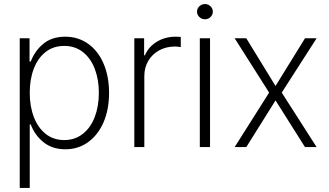

<svg xmlns="http://www.w3.org/2000/svg" viewBox="-20 -717 1606 936"><path d="M76.2 -530.3H124V-417H129.9Q149.9 -469.7 191.7 -503.9Q233.4 -538.1 297.9 -538.1Q361.3 -538.1 409.9 -503.4Q458.5 -468.8 485.1 -406.5Q511.7 -344.2 511.7 -263.7Q511.7 -183.6 484.9 -121.3Q458 -59.1 409.7 -24.2Q361.3 10.7 298.8 10.7Q234.9 10.7 192.1 -23.7Q149.4 -58.1 129.9 -110.4H125V199.2H76.2ZM293 -34.2Q345.2 -34.2 383.5 -64.2Q421.9 -94.2 441.9 -146.7Q461.9 -199.2 461.9 -264.6Q461.9 -329.6 441.9 -381.6Q421.9 -433.6 383.8 -463.4Q345.7 -493.2 293 -493.2Q240.7 -493.2 202.9 -463.9Q165 -434.6 145 -382.8Q125 -331.1 125 -264.6Q125 -198.2 145.3 -145.8Q165.5 -93.3 203.4 -63.7Q241.2 -34.2 293 -34.2Z M634.8 -530.3H682.6V-447.3H686.5Q703.6 -488.3 744.1 -513.2Q784.7 -538.1 835.9 -538.1L861.3 -537.1V-487.3Q843.8 -490.2 833 -490.2Q790.5 -490.2 756.3 -471.7Q722.2 -453.1 702.9 -420.4Q683.6 -387.7 683.6 -346.7V0H634.8Z M954.1 -530.3H1003.9V0H954.1ZM940.4 -660.2Q940.4 -675.3 951.9 -686.3Q963.4 -697.3 979.5 -697.3Q995.1 -697.3 1006.3 -686.3Q1017.6 -675.3 1017.6 -660.2Q1017.6 -645 1006.3 -634Q995.1 -623 979.5 -623Q963.4 -623 951.9 -634Q940.4 -645 940.4 -660.2Z M1323.2 -297.9 1466.8 -530.3H1523.4L1353.5 -265.6L1523.4 0H1466.8L1323.2 -227.5L1180.7 0H1124L1292 -265.6L1124 -530.3H1180.7Z"/></svg>

Font: Pretendard ExtraLight
Style: Regular
Weight: 200
Designer: Base glyphs from Inter by Rasmus Andersson; Hangeul glyphs from Noto Sans CJK(Source Han Sans) by Jang Soo-young and Kan
Foundry: Kil Hyung-jin
Version: Version 1.309